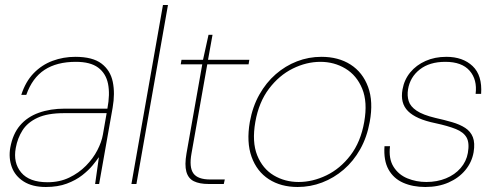

<svg xmlns="http://www.w3.org/2000/svg" viewBox="-20 -735 1977 767"><path d="M163 12Q109 12 74.5 -10Q40 -32 27 -68Q14 -104 21 -145Q31 -200 60 -234Q89 -268 135 -284.5Q181 -301 239 -301H409Q420 -359 411.5 -400.5Q403 -442 372 -465Q341 -488 283 -488Q207 -488 158 -456Q109 -424 85 -356H65Q82 -409 114.5 -442.5Q147 -476 190 -492Q233 -508 281 -508Q350 -508 385.5 -481Q421 -454 430.5 -408Q440 -362 430 -305L376 0H360L375 -106H374Q366 -94 350 -74.5Q334 -55 308.5 -35Q283 -15 247 -1.5Q211 12 163 12ZM170 -7Q218 -7 256.5 -25.5Q295 -44 323.5 -73Q352 -102 369 -135Q386 -168 391 -197L406 -283H236Q170 -283 130 -264.5Q90 -246 70 -214.5Q50 -183 43 -144Q32 -85 64.5 -46Q97 -7 170 -7Z M505 0 631 -715H651L525 0Z M813 0Q777 0 754.5 -11Q732 -22 724.5 -49Q717 -76 725 -122L788 -478H702L705 -496H791L813 -596H829L811 -496H976L973 -478H808L745 -122Q735 -67 752.5 -42.5Q770 -18 820 -18H878L874 0Z M1169 12Q1102 12 1054 -19Q1006 -50 985 -108.5Q964 -167 978 -248Q989 -309 1016 -357Q1043 -405 1081.5 -438.5Q1120 -472 1166.5 -490Q1213 -508 1264 -508Q1332 -508 1380.5 -477Q1429 -446 1450.5 -387.5Q1472 -329 1457 -248Q1446 -187 1419 -139Q1392 -91 1353 -57.5Q1314 -24 1267 -6Q1220 12 1169 12ZM1173 -8Q1229 -8 1284 -34.5Q1339 -61 1380 -114.5Q1421 -168 1435 -248Q1449 -327 1427 -380.5Q1405 -434 1360 -461Q1315 -488 1260 -488Q1204 -488 1149.5 -461Q1095 -434 1054.5 -380.5Q1014 -327 1000 -248Q986 -168 1007.5 -114.5Q1029 -61 1073.5 -34.5Q1118 -8 1173 -8Z M1679 12Q1629 12 1590.5 -5Q1552 -22 1532 -58Q1512 -94 1516 -151H1538Q1532 -101 1552 -69Q1572 -37 1607.5 -22.5Q1643 -8 1683 -8Q1726 -8 1761.5 -22.5Q1797 -37 1820 -63.5Q1843 -90 1849 -124Q1856 -164 1844 -185.5Q1832 -207 1801 -219.5Q1770 -232 1719 -243Q1680 -251 1653 -263Q1626 -275 1610 -291Q1594 -307 1588.5 -328.5Q1583 -350 1588 -378Q1595 -417 1619 -446Q1643 -475 1680 -491.5Q1717 -508 1763 -508Q1829 -508 1868 -471Q1907 -434 1902 -360H1880Q1887 -417 1856 -452.5Q1825 -488 1759 -488Q1696 -488 1657 -457.5Q1618 -427 1610 -378Q1606 -353 1612.5 -331.5Q1619 -310 1644 -293Q1669 -276 1719 -264Q1755 -256 1786 -247Q1817 -238 1838.5 -224Q1860 -210 1869 -187Q1878 -164 1872 -127Q1865 -87 1839 -55.5Q1813 -24 1772 -6Q1731 12 1679 12Z"/></svg>

Font: DM Sans 28pt Thin
Style: Italic
Weight: 250
Italic angle: -10°
Version: Version 4.004;gftools[0.9.30]